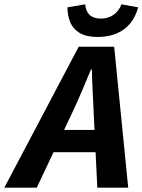

<svg xmlns="http://www.w3.org/2000/svg" viewBox="-82 -868 659 888"><path d="M-62 0 282 -652H446L511 0H368L351 -353Q349 -402 346.5 -449Q344 -496 343 -547H339Q318 -497 298 -449.5Q278 -402 255 -353L88 0ZM109 -164 134 -267H432L408 -164ZM369 -697Q317 -697 286.5 -715.5Q256 -734 243 -765Q230 -796 230 -834L312 -848Q315 -815 333 -798.5Q351 -782 385 -782Q418 -782 442.5 -799Q467 -816 480 -848L557 -834Q545 -790 520 -759.5Q495 -729 457 -713Q419 -697 369 -697Z"/></svg>

Font: Source Sans 3
Style: Bold Italic
Weight: 700
Italic angle: -11°
Designer: Paul D. Hunt
Foundry: Adobe
Version: Version 3.052;hotconv 1.1.0;makeotfexe 2.6.0